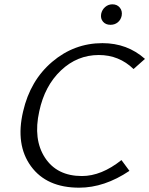

<svg xmlns="http://www.w3.org/2000/svg" viewBox="-20 -864 692 890"><path d="M492 -749Q470 -749 457.5 -763.5Q445 -778 449 -800Q453 -819 467.5 -831.5Q482 -844 501 -844Q523 -844 535.5 -828.5Q548 -813 544 -791Q540 -772 526 -760.5Q512 -749 492 -749ZM347 6Q196 6 123.5 -93.5Q51 -193 87 -347Q120 -491 222 -577.5Q324 -664 455 -664Q570 -664 652 -591L599 -544Q532 -609 438 -609Q338 -609 262.5 -537.5Q187 -466 162 -348Q133 -218 188.5 -133Q244 -48 360 -48Q450 -48 543 -122L580 -72Q464 6 347 6Z"/></svg>

Font: EauTestInfant
Style: Italic
Weight: 400
Italic angle: -12°
Designer: Christian Thalmann (Catharsis Fonts)
Version: Version 0.001;PS 000.001;hotconv 1.0.88;makeotf.lib2.5.64775